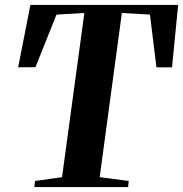

<svg xmlns="http://www.w3.org/2000/svg" viewBox="-20 -763 746 783"><path d="M120 0 123 -25 233 -40.5 324 -710 210.5 -703.5 124.5 -489 54 -488.5 104 -743H706.5L681.5 -488.5H618L591.5 -703.5L477 -710L386.5 -40.5L505 -25L502.5 0Z"/></svg>

Font: Merriweather 120pt
Style: Bold Italic
Weight: 700
Italic angle: -7.8°
Version: Version 2.101